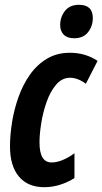

<svg xmlns="http://www.w3.org/2000/svg" viewBox="-20 -777 430 807"><path d="M166 9.8Q96.7 9.8 59.3 -35.2Q22 -80.1 22 -161.1Q22 -210 30.8 -264.2Q39.6 -318.4 58.1 -370.1Q76.7 -421.9 106.2 -463.6Q135.7 -505.4 177.5 -530.3Q219.2 -555.2 273.9 -555.2Q339.4 -555.2 390.1 -521L340.8 -424.8Q326.7 -436 309.1 -443.1Q291.5 -450.2 274.9 -450.2Q240.7 -450.2 216.1 -421.4Q191.4 -392.6 176 -348.9Q160.6 -305.2 153.3 -259Q146 -212.9 146 -178.2Q146 -94.2 196.8 -94.2Q239.3 -94.2 293 -132.8V-28.8Q270 -13.2 236.1 -1.7Q202.1 9.8 166 9.8ZM292 -616.2Q262.7 -616.2 247.8 -631.3Q232.9 -646.5 232.9 -671.9Q232.9 -705.1 252.9 -731Q272.9 -756.8 312 -756.8Q370.1 -756.8 370.1 -701.2Q370.1 -667 350.1 -641.6Q330.1 -616.2 292 -616.2Z"/></svg>

Font: Open Sans Condensed
Style: Bold Italic
Weight: 700
Width: 3
Italic angle: -12°
Designer: Monotype Design Team
Foundry: Monotype Imaging Inc.
Version: Version 3.003; ttfautohint (v1.8.4)